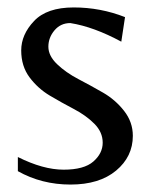

<svg xmlns="http://www.w3.org/2000/svg" viewBox="-20 -484 412 516"><path d="M337 -119Q337 -63 292 -25.5Q247 12 169.5 12Q92 12 28 -24V-62Q96 -28 151 -28Q206 -28 231 -50Q256 -72 256 -100.5Q256 -129 233.5 -151.5Q211 -174 178.5 -191Q146 -208 114 -227Q82 -246 59.5 -276Q37 -306 37 -348.5Q37 -391 71.5 -427.5Q106 -464 178 -464Q250 -464 316 -438L306 -372Q232 -412 169 -422Q143 -422 126.5 -402.5Q110 -383 110 -358.5Q110 -334 133.5 -311.5Q157 -289 190.5 -271.5Q224 -254 257 -235Q290 -216 313.5 -186Q337 -156 337 -119Z"/></svg>

Font: Belleza
Style: Regular
Weight: 400
Designer: Eduardo Rodriguez Tunni
Foundry: Eduardo Rodriguez Tunni
Version: Version 1.001